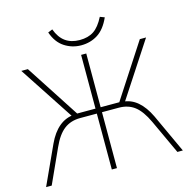

<svg xmlns="http://www.w3.org/2000/svg" viewBox="-127 -1038 1151 1163"><g transform="rotate(-15 448.0 -456.5)"><path d="M296.9 -379.9 288.1 -366.2 56.6 -718.8H97.7L326.2 -367.2L306.6 -381.8H431.6V-718.8H463.9V-381.8H592.8L571.3 -367.2L799.8 -718.8H838.9L608.4 -366.2L599.6 -379.9Q653.3 -376 693.8 -341.3Q734.4 -306.6 764.6 -243.2L877 0H842.8L743.2 -214.8Q709 -288.1 668.5 -319.3Q627.9 -350.6 569.3 -350.6H463.9V0H431.6V-350.6H328.1Q267.6 -350.6 226.1 -318.8Q184.6 -287.1 152.3 -214.8L54.7 0H19.5L130.9 -243.2Q160.2 -306.6 201.7 -341.3Q243.2 -376 296.9 -379.9ZM274.4 -901.4 302.7 -913.1Q322.3 -859.4 358.4 -833.5Q394.5 -807.6 447.3 -807.6Q501 -807.6 536.1 -831.1Q571.3 -854.5 600.6 -912.1L628.9 -901.4Q598.6 -833 552.7 -803.7Q506.8 -774.4 448.2 -774.4Q391.6 -774.4 344.2 -805.2Q296.9 -835.9 274.4 -901.4Z"/></g></svg>

Font: Min Sans VF VF
Style: Regular
Weight: 400
Designer: Jinseong-Kim, NotoSansCJK, Nunito
Foundry: Jinseong-Kim
Version: Version 1.420;Glyphs 3.1.2 (3151)